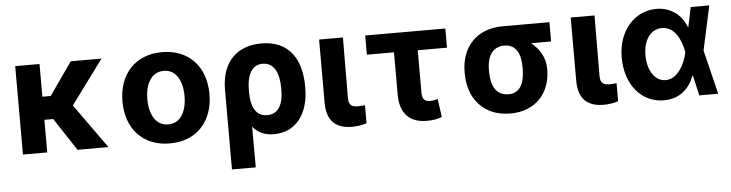

<svg xmlns="http://www.w3.org/2000/svg" viewBox="-46 -765 4493 1180"><g transform="rotate(-5 2200.5 -175.0)"><path d="M221.6 -545.5H71.7V0H221.6V-201.3H275.9L408.4 0H599.1L403.4 -273.8L604 -545.5H414.4L273.1 -343.8H221.6Z M977.6 10.7C1143.1 10.7 1246.1 -102.6 1246.1 -270.6C1246.1 -439.6 1143.1 -552.6 977.6 -552.6C812.1 -552.6 709.2 -439.6 709.2 -270.6C709.2 -102.6 812.1 10.7 977.6 10.7ZM862.9 -271.7C862.9 -366.8 902 -437.1 978.3 -437.1C1053.3 -437.1 1092.3 -366.8 1092.3 -271.7C1092.3 -176.5 1053.3 -106.5 978.3 -106.5C902 -106.5 862.9 -176.5 862.9 -271.7Z M1343.4 -288.4V203.1H1490.4L1489.7 -47.9C1519.9 -11 1561.4 9.9 1620.4 9.9C1755 9.9 1835.9 -96.6 1835.9 -257.1V-267C1835.9 -422.6 1769.5 -552.6 1590.9 -552.6C1439.6 -552.6 1343.4 -459.5 1343.4 -288.4ZM1489.3 -274.5C1489 -357.2 1515.6 -427.6 1586.6 -427.6C1662.6 -427.6 1688.6 -353.7 1688.6 -267V-257.1C1688.9 -185.4 1666.9 -110.4 1588.8 -110.4C1509.9 -110.4 1490.4 -186.4 1489.3 -251.8Z M1946.4 -545.5V-152.7C1947.1 -39.1 2006.7 6.4 2102.3 6.4C2136 6.4 2167.3 0.7 2192.1 -7.8V-119C2181.1 -117.9 2168 -116.1 2149.1 -116.1C2111.9 -116.1 2092 -127.1 2091.6 -170.8L2093.4 -545.5Z M2725.1 -545.5H2230.8V-427.2H2398.1V-166.2C2398.1 -47.6 2458.5 9.9 2562.1 9.9C2600.1 9.9 2626.1 6.4 2656.2 -5.7L2641 -117.5C2625.4 -114 2614 -110.4 2592 -110.4C2563.2 -110.4 2544.7 -122.5 2544.7 -165.5V-427.2H2725.1Z M2820 -269.9V-258.5C2820.3 -105.8 2912.6 9.9 3078.5 9.9C3237.2 9.9 3327.4 -98.7 3327.1 -238.6V-248.6C3327.4 -313.2 3290.8 -371.4 3242.2 -409.4H3365.8V-528.4H3077.1C2911.6 -528.4 2820.3 -416.9 2820 -269.9ZM2969.8 -258.5V-269.9C2970.2 -345.2 2998.6 -409.4 3077.1 -409.4C3152.3 -409.4 3177.2 -345.2 3177.2 -269.9V-258.5C3177.2 -175.8 3152.3 -109 3078.5 -109C2996.8 -109 2970.2 -175.8 2969.8 -258.5Z M3498.6 -545.5V-152.7C3499.3 -39.1 3558.9 6.4 3654.5 6.4C3688.2 6.4 3719.5 0.7 3744.3 -7.8V-119C3733.3 -117.9 3720.2 -116.1 3701.3 -116.1C3664.1 -116.1 3644.2 -127.1 3643.8 -170.8L3645.6 -545.5Z M4024.5 11.4C4123.2 12.1 4183.6 -46.9 4213.1 -124.3H4215.9L4244.3 0H4360.8L4294.4 -272.7L4353.7 -545.5H4239L4213.8 -424.7H4211.3C4180.8 -502.5 4115.1 -552.6 4027 -552.6C3893.1 -552.6 3789.4 -438.6 3789.4 -272.7C3789.4 -105.8 3887.1 10.7 4024.5 11.4ZM3936.1 -273.8C3936.1 -366.1 3979.4 -432.2 4051.5 -432.2C4132.5 -432.2 4167.6 -345.9 4181.8 -274.1L4182.2 -272.7L4181.8 -271.3C4167.6 -202.8 4122.9 -111.5 4046.9 -111.5C3980.8 -111.5 3936.1 -180 3936.1 -273.8Z"/></g></svg>

Font: Magic Ui Pro
Style: Bold
Weight: 700
Designer: Stefan Endress, Andreas Faust
Version: Version 1.000;FEAKit 1.0